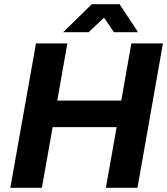

<svg xmlns="http://www.w3.org/2000/svg" viewBox="-20 -892 794 912"><path d="M29 0 151 -686H300L252 -414H556L604 -686H754L633 0H483L534 -288H230L179 0ZM280 -739 416 -872H548L636 -739H521L452 -841L508 -840L401 -739Z"/></svg>

Font: Archivo SemiBold
Style: Bold Italic
Weight: 700
Italic angle: -10°
Version: Version 2.001